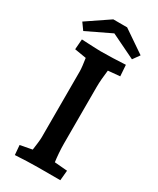

<svg xmlns="http://www.w3.org/2000/svg" viewBox="-224 -954 846 1027"><g transform="rotate(30 199.5 -441.0)"><path d="M59.7 5 54.7 -54.2 175.7 -77.2 121.5 -26.1Q124.1 -39.5 127.4 -63.3Q130.7 -87 133.7 -111.4Q136.7 -135.8 136.7 -149V-556.6Q136.7 -569.5 134.2 -590.7Q131.7 -611.9 128.2 -634.2Q124.7 -656.5 121.5 -671L175.7 -626.6L56.1 -646.5L61.1 -710Q79.5 -709 102.1 -708Q124.8 -707 146 -706Q167.1 -705 178.6 -705Q217.1 -705 255.7 -706.5Q294.3 -708 332.7 -710L337.4 -641.5L216.7 -630.3L270 -672.3Q267.7 -656.6 264.4 -632Q261.1 -607.5 258.8 -579.7Q256.5 -552 256.5 -526.6V-179Q256.5 -151.7 258.8 -121.4Q261.1 -91.1 264.7 -65.4Q268.4 -39.7 270.4 -26.1L216.7 -72.5L343.4 -61.9L337.6 0H201.4Q165.8 0 130.7 1.5Q95.6 3 59.7 5ZM346 -751.7 150.3 -846.6 183.9 -886.9H238.2L375.6 -793.1ZM44.7 -752.4 15.1 -793.7 152.9 -886.9H207.2L240.8 -846.6Z"/></g></svg>

Font: Andada Pro
Style: Regular
Weight: 400
Designer: Carolina Giovagnoli
Foundry: Huerta Tipografica
Version: Version 3.003